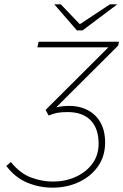

<svg xmlns="http://www.w3.org/2000/svg" viewBox="-20 -852 568 884"><path d="M222 12Q161 12 105.5 -11Q50 -34 9 -88L30 -106Q72 -54 122.5 -35Q173 -16 224 -16Q280 -16 328 -37.5Q376 -59 405 -98Q434 -137 434 -190Q434 -261 397 -298.5Q360 -336 292 -336Q262 -336 243.5 -332.5Q225 -329 204 -320L190 -346L479 -634H152L158 -660H528L524 -642L239 -358Q308 -372 358.5 -355.5Q409 -339 436.5 -298Q464 -257 464 -196Q464 -133 431.5 -86.5Q399 -40 344 -14Q289 12 222 12ZM334 -712 230 -832H260L346 -742H350L486 -832H520L360 -712Z"/></svg>

Font: Source Sans 3 ExtraLight
Style: Italic
Weight: 250
Italic angle: -11°
Designer: Paul D. Hunt
Foundry: Adobe
Version: Version 3.046;hotconv 1.0.118;makeotfexe 2.5.65603